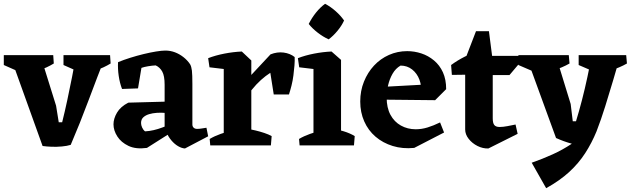

<svg xmlns="http://www.w3.org/2000/svg" viewBox="-40 -765 3318 1010"><path d="M184 3 18 -459 172 -475 255 -209 269 -122H287Q301 -178 314 -238.5Q327 -299 339 -360Q351 -421 360 -475H517Q472 -361 426.5 -239Q381 -117 332 -3Q313 3 285.5 5.5Q258 8 231.5 7Q205 6 184 3ZM136 -354 -20 -423V-475H172ZM164 -395 111 -475H240L243 -431Q225 -420 205.5 -411Q186 -402 164 -395ZM450 -354 294 -423V-475H486ZM463 -395 410 -475H539L542 -431Q524 -420 504.5 -411Q485 -402 463 -395Z M933 16Q916 15 897 4Q878 -7 861.5 -26.5Q845 -46 836 -69L826 -78V-319Q826 -366 813.5 -388.5Q801 -411 779 -421Q760 -420 739 -416.5Q718 -413 704 -408L686 -300L602 -297Q590 -328 584.5 -365.5Q579 -403 581 -438Q610 -450 645 -461Q680 -472 715 -480.5Q750 -489 780.5 -494Q811 -499 830 -499Q856 -499 880 -490Q904 -481 925 -464.5Q946 -448 960 -427Q967 -415 969.5 -393.5Q972 -372 972 -324V-110Q972 -100 978.5 -93.5Q985 -87 997 -87Q1008 -87 1020 -89Q1032 -91 1046 -93L1055 -48ZM733 13Q675 21 636 2.5Q597 -16 577 -47.5Q557 -79 557 -111Q557 -141 575.5 -172.5Q594 -204 635 -225L856 -231L854 -171H830Q808 -173 785.5 -171.5Q763 -170 744.5 -164.5Q726 -159 714 -148Q702 -137 702 -118Q702 -107 707.5 -94.5Q713 -82 723 -74Q745 -75 768.5 -80.5Q792 -86 813 -94Q834 -102 847 -107L856 -65Z M1137 0V-446L1232 -494L1282 -447V0ZM1236 -219 1214 -298 1383 -479Q1418 -493 1452 -488.5Q1486 -484 1510 -465Q1511 -446 1509 -421Q1507 -396 1503.5 -368.5Q1500 -341 1493.5 -315Q1487 -289 1480 -268H1400L1382 -382Q1357 -366 1332.5 -344Q1308 -322 1283.5 -291.5Q1259 -261 1236 -219ZM1062 -411 1055 -459Q1094 -474 1140.5 -483Q1187 -492 1232 -494L1236 -438L1171 -398ZM1066 0 1063 -34Q1088 -49 1120.5 -60.5Q1153 -72 1178 -78L1167 0ZM1245 0 1262 -87Q1282 -84 1305 -78.5Q1328 -73 1350.5 -65.5Q1373 -58 1389 -49L1385 0Z M1609 0V-446L1704 -494L1754 -450V0ZM1536 0 1533 -34Q1558 -49 1590.5 -60.5Q1623 -72 1648 -78L1637 0ZM1686 0 1703 -91Q1733 -85 1767.5 -74.5Q1802 -64 1826 -49L1822 0ZM1534 -411 1527 -459Q1566 -474 1612.5 -483Q1659 -492 1704 -494L1708 -438L1643 -398ZM1689 -558Q1660 -571 1631.5 -593Q1603 -615 1584 -639Q1600 -671 1622.5 -699Q1645 -727 1670 -745Q1699 -730 1726 -706Q1753 -682 1770 -657Q1757 -629 1735 -602.5Q1713 -576 1689 -558Z M2139 13Q2078 19 2026 3Q1974 -13 1935.5 -46Q1897 -79 1876 -126.5Q1855 -174 1855 -231Q1855 -287 1874.5 -335.5Q1894 -384 1927.5 -420Q1961 -456 2006 -476Q2051 -496 2102 -496Q2140 -496 2176.5 -484Q2213 -472 2243 -447Q2273 -422 2290 -384.5Q2307 -347 2307 -296L2174 -275Q2179 -312 2166.5 -345.5Q2154 -379 2128 -399.5Q2102 -420 2067 -420Q2041 -405 2025 -377Q2009 -349 2001.5 -316Q1994 -283 1994 -252Q1994 -198 2014 -161Q2034 -124 2069 -104.5Q2104 -85 2147 -85Q2178 -85 2209 -94.5Q2240 -104 2275 -121L2296 -68ZM2249 -238 1961 -241 1953 -307 2247 -323 2307 -296Z M2529 16Q2500 17 2472 3Q2444 -11 2425.5 -34.5Q2407 -58 2407 -84V-453L2464 -601H2532L2552 -445V-143Q2552 -117 2560.5 -107Q2569 -97 2588 -97Q2606 -97 2629.5 -101.5Q2653 -106 2672 -110L2683 -61ZM2337 -371 2333 -423Q2367 -448 2406 -467.5Q2445 -487 2489 -505L2514 -435L2490 -373ZM2495 -370V-471H2687L2689 -428L2640 -370Z M2833 225 2757 91Q2814 71 2867 47Q2920 23 2968 -9Q2946 -15 2925.5 -22.5Q2905 -30 2885 -39L2734 -453L2883 -475L2962 -218L2973 -127H2990Q3006 -179 3021.5 -239Q3037 -299 3050 -360Q3063 -421 3073 -475H3224Q3206 -412 3185.5 -343Q3165 -274 3143.5 -205Q3122 -136 3098 -74Q3073 -13 3038.5 40.5Q3004 94 2954.5 139.5Q2905 185 2833 225ZM2847 -354 2687 -423V-475H2883ZM2873 -395 2820 -475H2952L2956 -431Q2937 -420 2915.5 -411Q2894 -402 2873 -395ZM3164 -354 3004 -423V-475H3200ZM3175 -395 3122 -475H3254L3258 -431Q3239 -420 3217.5 -411Q3196 -402 3175 -395Z"/></svg>

Font: Eczar SemiBold
Style: Regular
Weight: 600
Designer: Vaibhav Singh
Foundry: Rosetta Type Foundry
Version: Version 2.000